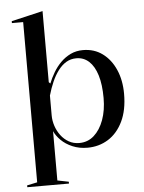

<svg xmlns="http://www.w3.org/2000/svg" viewBox="-62 -793 780 1042"><g transform="rotate(-5 328.5 -272.5)"><path d="M43.9 200V190L99.6 178.3V-694.6H38.3V-705L209.6 -745V-357.7L217.6 -349.7Q229.1 -379.1 246.6 -408.7Q264 -438.3 287.9 -462.1Q311.7 -485.9 342 -500.5Q372.4 -515 409.3 -515Q470.3 -515 515.4 -481.9Q560.5 -448.9 585.9 -391.1Q611.3 -333.3 611.3 -259.3Q611.3 -170.5 581.6 -109.2Q551.9 -47.8 501.5 -16.4Q451.1 15 388.4 15Q343.6 15 306.8 -0.7Q270.1 -16.3 245.4 -40.9Q220.8 -65.5 209.6 -91V177.8L270.9 190V200ZM346.3 -14.3Q392.7 -14.3 426.5 -44.4Q460.4 -74.6 479.5 -126.9Q498.6 -179.3 498.6 -246.2Q498.6 -320.1 482.9 -370.7Q467.2 -421.2 438.4 -447.6Q409.5 -473.9 369.7 -473.9Q339.1 -473.9 314.7 -459.4Q290.3 -444.9 270.6 -418.7Q250.8 -392.5 235.9 -358.6Q220.9 -324.6 209.6 -284.8V-176.5Q209.6 -147.8 219.1 -119.1Q228.6 -90.4 246.4 -66.7Q264.2 -43 289.5 -28.6Q314.8 -14.3 346.3 -14.3Z"/></g></svg>

Font: Kalnia Thin
Style: Regular
Weight: 100
Version: Version 1.105